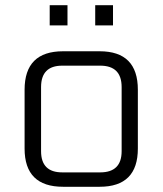

<svg xmlns="http://www.w3.org/2000/svg" viewBox="-20 -714 622 734"><path d="M74 -146V-371Q74 -518 221 -518H361Q507 -518 507 -371V-146Q507 0 361 0H221Q74 0 74 -146ZM137 -136Q137 -55 218 -55H363Q445 -55 445 -136V-381Q445 -463 363 -463H218Q137 -463 137 -381ZM170 -617V-694H238V-617ZM344 -617V-694H412V-617Z"/></svg>

Font: Oxanium Light
Style: Regular
Weight: 300
Designer: Severin Meyer
Version: Version 1.000